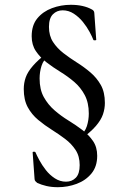

<svg xmlns="http://www.w3.org/2000/svg" viewBox="-20 -592 512 800"><path d="M316 -11 308 -20Q334 -41 342 -66.5Q350 -92 350 -119Q350 -164 333 -196Q316 -228 289 -251Q262 -274 231 -293Q200 -312 173.5 -332.5Q147 -353 129.5 -379Q112 -405 112 -441Q112 -487 135.5 -515.5Q159 -544 196.5 -558Q234 -572 275 -572Q302 -572 324 -567Q346 -562 362 -553Q373 -548 373 -537L381 -426Q381 -424 375 -424Q369 -424 369 -426Q364 -439 353 -459.5Q342 -480 325.5 -500.5Q309 -521 287.5 -535Q266 -549 241 -549Q217 -549 200.5 -532.5Q184 -516 184 -480Q184 -443 201 -417Q218 -391 244.5 -370.5Q271 -350 300.5 -331.5Q330 -313 356.5 -290.5Q383 -268 400 -238Q417 -208 417 -163Q417 -139 409 -115.5Q401 -92 379.5 -67Q358 -42 316 -11ZM221 188Q195 188 173.5 183Q152 178 135 170Q131 167 127.5 163Q124 159 124 153L116 43Q116 40 121.5 40Q127 40 128 43Q133 55 144 75.5Q155 96 171 116.5Q187 137 208.5 151Q230 165 255 165Q280 165 296 148.5Q312 132 312 96Q312 59 295 33Q278 7 251.5 -13Q225 -33 195.5 -51.5Q166 -70 139 -92.5Q112 -115 95.5 -145.5Q79 -176 79 -221Q79 -246 87 -269Q95 -292 116.5 -317Q138 -342 178 -373L186 -364Q161 -343 153 -317.5Q145 -292 145 -265Q145 -219 162.5 -187.5Q180 -156 207 -132.5Q234 -109 265 -90Q296 -71 323 -50.5Q350 -30 367.5 -4.5Q385 21 385 57Q385 102 361 131Q337 160 299.5 174Q262 188 221 188Z"/></svg>

Font: Cormorant Light SemiBold
Style: Regular
Weight: 600
Version: Version 4.000